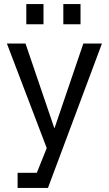

<svg xmlns="http://www.w3.org/2000/svg" viewBox="-20 -725 538 949"><path d="M195 -605V-705H110V-605ZM378 -605V-705H293V-605ZM248 -93 106 -510H14L211 7L162 129H67V204H217L484 -510H392L250 -93Z"/></svg>

Font: Alpha Lyrae Medium
Style: Regular
Weight: 500
Designer: Nikolay Petroussenko, Plamen Motev
Foundry: Fontfabric LLC
Version: Version 1.000;hotconv 1.0.109;makeotfexe 2.5.65596